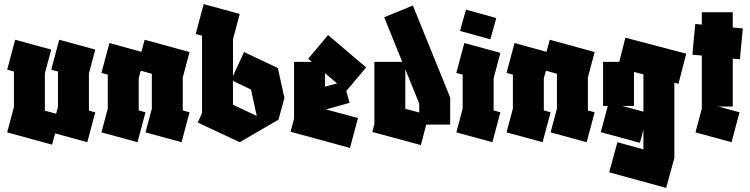

<svg xmlns="http://www.w3.org/2000/svg" viewBox="-20 -694 3660 937"><path d="M234 12 15 -48 48 -172V-345L15 -354L54 -500L230 -452L199 -336V-154L254 -139L263 -172V-345L230 -354L269 -500L445 -452L414 -336V-154L445 -146L406 0L249 -43Z M651 0 475 -48 506 -164V-330L475 -338L514 -484L670 -441L686 -500L905 -440L872 -316V-155L905 -146L866 0L690 -48L721 -164V-334L667 -349L657 -312V-155L690 -146Z M1150 0 945 -96 966 -142V-520L935 -528L974 -674L1150 -626L1117 -502V-323L1171 -440L1336 -362L1368 -216L1339 -110L1301 -88ZM1117 -183 1233 -128 1205 -257 1117 -299Z M1688 28 1398 -51 1415 -115V-392H1502L1484 -407L1581 -523L1767 -365L1670 -250L1686 -192L1571 -160L1727 -118ZM1566 -337V-271L1625 -287Z M2034 14 1797 -50 1807 -88V-392H1943L1855 -610L1995 -667L2177 -218V-86H2060ZM1958 -163 2026 -145V-188L1958 -356Z M2383 0 2207 -48 2238 -164V-330L2207 -338L2246 -484L2422 -436L2389 -312V-155L2422 -146ZM2373 -502 2225 -543 2254 -647 2402 -606Z M2628 0 2452 -48 2483 -164V-330L2452 -338L2491 -484L2647 -441L2663 -500L2882 -440L2849 -316V-155L2882 -146L2843 0L2667 -48L2698 -164V-334L2644 -349L2634 -312V-155L2667 -146Z M2923 -177V-392H3002L3032 -510L3329 -432L3291 -285L3271 -290V77L3231 223L2953 147L2993 0L3120 35V-61L3103 3L2912 -49L2946 -177ZM3074 -177H3017L3120 -149V-331L3074 -343Z M3550 0 3374 -48 3405 -164V-423L3359 -427L3373 -577L3405 -574V-634H3556V-560L3605 -555L3591 -405L3556 -408V-174H3486L3589 -146Z"/></svg>

Font: Blaka
Style: Regular
Weight: 400
Designer: Mohamed Gaber
Foundry: Kief Type Foundry
Version: Version 1.003; ttfautohint (v1.8.4.7-5d5b)